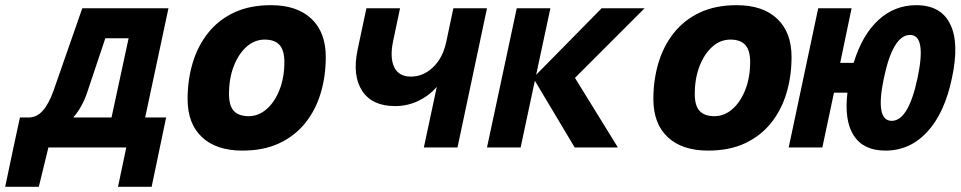

<svg xmlns="http://www.w3.org/2000/svg" viewBox="-92 -570 3712 742"><path d="M-40 0 -15 -116H19Q50 -116 73.5 -142.5Q97 -169 115 -220L226 -538H559L469 -116H550L494 152H364L396 0H95L58 152H-72L-40 0ZM246 -216Q227 -157 191 -116H339L405 -422H315Z M845 12Q744 12 688.5 -40Q633 -92 633 -187Q633 -261 652.5 -326.5Q672 -392 712 -442.5Q752 -493 812.5 -521.5Q873 -550 955 -550Q1056 -550 1111.5 -497.5Q1167 -445 1167 -350Q1167 -276 1147.5 -210.5Q1128 -145 1088 -95Q1048 -45 987.5 -16.5Q927 12 845 12ZM869 -121Q907 -121 938.5 -148.5Q970 -176 988.5 -223.5Q1007 -271 1007 -330Q1007 -376 988 -396.5Q969 -417 931 -417Q892 -417 861 -389.5Q830 -362 811.5 -314.5Q793 -267 793 -207Q793 -161 812 -141Q831 -121 869 -121Z M1546 0 1596 -234Q1565 -199 1523.5 -179.5Q1482 -160 1435 -160Q1346 -160 1307.5 -219Q1269 -278 1290 -378L1324 -538H1454L1427 -410Q1414 -347 1431.5 -310.5Q1449 -274 1496 -274Q1544 -274 1582 -310.5Q1620 -347 1633 -410L1660 -538H1790L1676 0Z M1790 0 1905 -538H2035L1980 -281L2233 -538H2399L2130 -269L2296 0H2129L1975 -258L1920 0Z M2645 12Q2544 12 2488.5 -40Q2433 -92 2433 -187Q2433 -261 2452.5 -326.5Q2472 -392 2512 -442.5Q2552 -493 2612.5 -521.5Q2673 -550 2755 -550Q2856 -550 2911.5 -497.5Q2967 -445 2967 -350Q2967 -276 2947.5 -210.5Q2928 -145 2888 -95Q2848 -45 2787.5 -16.5Q2727 12 2645 12ZM2669 -121Q2707 -121 2738.5 -148.5Q2770 -176 2788.5 -223.5Q2807 -271 2807 -330Q2807 -376 2788 -396.5Q2769 -417 2731 -417Q2692 -417 2661 -389.5Q2630 -362 2611.5 -314.5Q2593 -267 2593 -207Q2593 -161 2612 -141Q2631 -121 2669 -121Z M2956 0 3070 -538H3199L3155 -327H3207Q3240 -435 3302.5 -492.5Q3365 -550 3449 -550Q3544 -550 3580 -477Q3616 -404 3587 -269Q3559 -134 3492 -61Q3425 12 3330 12Q3245 12 3207.5 -46Q3170 -104 3183 -212H3131L3086 0ZM3354 -103Q3419 -103 3454 -269Q3489 -435 3425 -435Q3359 -435 3324 -269Q3289 -103 3354 -103Z"/></svg>

Font: Geist Mono ExtraBold
Style: Italic
Weight: 800
Italic angle: -12°
Monospace: yes
Designer: Basement.studio, Andrés Briganti, Mateo Zaragoza
Foundry: Basement.studio, Vercel, Andrés Briganti, Guido Ferreyra, Mateo Zaragoza
Version: Version 1.500; ttfautohint (v1.8.4.7-5d5b)